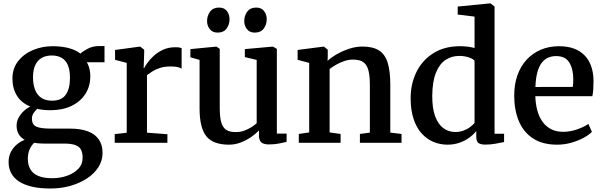

<svg xmlns="http://www.w3.org/2000/svg" viewBox="-20 -839 3538 1128"><path d="M276.5 268.5Q214.5 268.5 168.2 257.8Q122 247 91.5 227Q61 207 45.8 178.2Q30.5 149.5 30.5 113Q30.5 81 43.2 55.2Q56 29.5 77.5 11Q99 -7.5 125 -17.5Q101 -31 89.2 -52Q77.5 -73 77.5 -102Q77.5 -124 88.2 -145.2Q99 -166.5 117.2 -184.2Q135.5 -202 158 -213Q105 -235 79 -277.5Q53 -320 53 -377Q53 -437 86.5 -479.8Q120 -522.5 174 -545Q228 -567.5 289 -567.5Q342.5 -567.5 383.8 -556.5Q425 -545.5 453 -524Q464.5 -536.5 494.8 -552.5Q525 -568.5 562.5 -568.5H594V-473H490Q496.5 -463 501 -450Q505.5 -437 508 -422.5Q510.5 -408 510.5 -392Q510.5 -331.5 481 -286.2Q451.5 -241 398.8 -216.2Q346 -191.5 276.5 -191.5Q255.5 -191.5 236 -193.5Q216.5 -195.5 199 -199.5Q185.5 -188 176.5 -173.5Q167.5 -159 167.5 -142Q167.5 -107.5 192.5 -95.5Q217.5 -83.5 277 -83.5H389Q455 -83.5 497.8 -66.8Q540.5 -50 561.5 -18.2Q582.5 13.5 582.5 59Q582.5 105 558 143.2Q533.5 181.5 490.8 209.5Q448 237.5 393 253Q338 268.5 276.5 268.5ZM288 208Q332.5 208 373 194Q413.5 180 439.5 153.2Q465.5 126.5 465.5 87.5Q465.5 60 456.5 41.5Q447.5 23 423.8 13.8Q400 4.5 355.5 4.5H238.5Q223 4.5 208.2 3.5Q193.5 2.5 180.5 0Q163.5 16.5 153.5 39.8Q143.5 63 143.5 94Q143.5 129 158 154.8Q172.5 180.5 204 194.2Q235.5 208 288 208ZM286 -247.5Q341.5 -247.5 366.2 -282.5Q391 -317.5 391 -382Q391 -427 379 -455.8Q367 -484.5 343 -498.8Q319 -513 284 -513Q251 -513 226.5 -499.8Q202 -486.5 188 -458.2Q174 -430 174 -385Q174 -344 185.5 -313Q197 -282 221.8 -264.8Q246.5 -247.5 286 -247.5Z M654 0V-51L724.5 -59V-469.5L656 -487.5V-545.5L800.5 -565H804L827 -547V-527L824 -439H827Q831.5 -449 845.5 -469Q859.5 -489 882.8 -510.5Q906 -532 938 -546.8Q970 -561.5 1010 -561.5Q1024 -561.5 1032.8 -560Q1041.5 -558.5 1047 -556.5V-435.5Q1040 -441 1024.2 -444.8Q1008.5 -448.5 983 -448.5Q946 -448.5 919.5 -439.8Q893 -431 874.5 -419Q856 -407 843.5 -397.5V-59.5L963.5 -50.5V0Z M1559.5 9.5Q1530 9.5 1515.8 -2.2Q1501.5 -14 1501.5 -41V-73Q1483.5 -53.5 1455.8 -34.2Q1428 -15 1394.5 -2Q1361 11 1325.5 11Q1231.5 11 1192 -38.8Q1152.5 -88.5 1152.5 -201.5V-487L1098.5 -502.5V-550.5L1249.5 -565H1251.5L1271 -552V-206Q1271 -154.5 1279 -123.2Q1287 -92 1307.2 -77.5Q1327.5 -63 1364.5 -63Q1392.5 -63 1416 -71.8Q1439.5 -80.5 1458 -92.5Q1476.5 -104.5 1488 -115V-487L1418.5 -503.5V-550.5L1580.5 -565H1583.5L1606.5 -552V-54H1664L1663.5 -5.5Q1646 -1.5 1619.8 4Q1593.5 9.5 1559.5 9.5ZM1258.5 -647.5Q1228.5 -647.5 1212.5 -667.8Q1196.5 -688 1196.5 -715Q1196.5 -746.5 1214.2 -770.5Q1232 -794.5 1266 -794.5H1267Q1297.5 -794.5 1313 -774.2Q1328.5 -754 1328.5 -726.5Q1328.5 -695 1311.2 -671.2Q1294 -647.5 1259 -647.5ZM1476.5 -647.5Q1446.5 -647.5 1430.8 -667.8Q1415 -688 1415 -715Q1415 -746.5 1432.5 -770.5Q1450 -794.5 1484.5 -794.5H1485.5Q1515.5 -794.5 1531.2 -774.2Q1547 -754 1547 -726.5Q1547 -695 1529.5 -671.2Q1512 -647.5 1477.5 -647.5Z M1796.5 -61V-469.5L1728.5 -487.5V-545.5L1879.5 -565H1883.5L1905.5 -547V-506.5L1904.5 -481.5Q1926 -501.5 1959 -520.5Q1992 -539.5 2031 -552.5Q2070 -565.5 2109.5 -565.5Q2171.5 -565.5 2207.2 -542.2Q2243 -519 2258 -469.2Q2273 -419.5 2273 -341V-60L2339 -52V0H2094.5V-52L2153 -60V-339.5Q2153 -391.5 2144.8 -424.5Q2136.5 -457.5 2115.2 -473.2Q2094 -489 2054 -489Q2028.5 -489 2003.2 -480.5Q1978 -472 1955.5 -459.2Q1933 -446.5 1916.5 -433.5V-61L1981 -52V0H1735.5V-52Z M2609.5 11Q2566 11 2526.8 -5.2Q2487.5 -21.5 2457.2 -55Q2427 -88.5 2409.8 -140.2Q2392.5 -192 2392.5 -262.5Q2392.5 -346.5 2426.5 -415.8Q2460.5 -485 2525.5 -526.2Q2590.5 -567.5 2682.5 -567.5Q2706 -567.5 2728 -564.8Q2750 -562 2768 -557V-741.5L2669 -753.5V-800.5L2857.5 -819H2861.5L2885.5 -801V-53.5H2941.5V-4.5Q2920.5 0 2891 5.2Q2861.5 10.5 2831.5 10.5Q2805.5 10.5 2791.8 2Q2778 -6.5 2778 -38V-69.5Q2762 -48 2736.5 -29.8Q2711 -11.5 2678.8 -0.2Q2646.5 11 2609.5 11ZM2654.5 -63.5Q2681 -63.5 2703.2 -71.8Q2725.5 -80 2742 -92.5Q2758.5 -105 2768 -117V-481.5Q2760.5 -493 2734.5 -501.8Q2708.5 -510.5 2677.5 -510.5Q2633.5 -510.5 2598 -487.2Q2562.5 -464 2541.5 -412.8Q2520.5 -361.5 2519.5 -278Q2519 -201.5 2537.2 -154Q2555.5 -106.5 2586.2 -85Q2617 -63.5 2654.5 -63.5Z M3253.5 11Q3167.5 11 3111.5 -25.8Q3055.5 -62.5 3028.2 -127.5Q3001 -192.5 3001 -277.5Q3001 -344 3020.2 -397.8Q3039.5 -451.5 3074.8 -489.2Q3110 -527 3158 -547.2Q3206 -567.5 3264 -567.5Q3360 -567.5 3412.2 -515.8Q3464.5 -464 3467 -368Q3467 -337 3465.5 -314Q3464 -291 3460 -274H3125Q3126.5 -227 3137.2 -188.5Q3148 -150 3168.5 -122.2Q3189 -94.5 3219 -79.5Q3249 -64.5 3288.5 -64.5Q3329.5 -64.5 3371.5 -79.2Q3413.5 -94 3436.5 -111L3457.5 -64.5Q3440.5 -46.5 3408.5 -29.2Q3376.5 -12 3336.2 -0.5Q3296 11 3253.5 11ZM3125.5 -328 3345.5 -328.5Q3346.5 -338 3347.2 -350Q3348 -362 3348 -372Q3348 -433 3325 -471.2Q3302 -509.5 3247 -509.5Q3222 -509.5 3200.8 -500.5Q3179.5 -491.5 3163.2 -470.8Q3147 -450 3137.2 -415Q3127.5 -380 3125.5 -328Z"/></svg>

Font: Merriweather 24pt SemiBold
Style: Regular
Weight: 600
Designer: Eben Sorkin
Foundry: Eben Sorkin
Version: Version 2.100